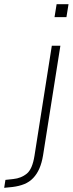

<svg xmlns="http://www.w3.org/2000/svg" viewBox="-129 -706 348 919"><path d="M132 -624 142 -686H199L189 -624ZM-109 193 -103 155 -66 151Q-27 147 -0.5 125Q26 103 36 40L119 -487H160L77 38Q71 74 59.5 100.5Q48 127 30 146Q12 165 -12.5 175Q-37 185 -69 189Z"/></svg>

Font: Nunito Sans 10pt Condensed ExtraLight
Style: Italic
Weight: 250
Width: 3
Italic angle: -9°
Designer: Vernon Adams
Foundry: Vernon Adams
Version: Version 3.101;gftools[0.9.27]